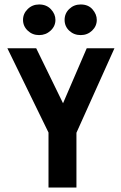

<svg xmlns="http://www.w3.org/2000/svg" viewBox="-20 -839 540 859"><path d="M197 0V-246L13 -623H142L262 -377L368 -623H492L322 -245V0ZM155 -682Q125 -682 104 -702Q83 -722 83 -750Q83 -778 104 -798.5Q125 -819 155 -819Q188 -819 208 -797.5Q228 -776 228 -750Q228 -722 206.5 -702Q185 -682 155 -682ZM341 -682Q311 -682 290 -701.5Q269 -721 269 -750Q269 -779 290 -799Q311 -819 341 -819Q375 -819 394 -797Q413 -775 413 -750Q413 -722 392 -702Q371 -682 341 -682Z"/></svg>

Font: Inconsolata ExtraBold
Style: Regular
Weight: 800
Designer: Raph Levien, Cyreal, Brenton Simpson
Foundry: Raph Levien, Cyreal, Google
Version: Version 3.001